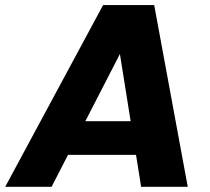

<svg xmlns="http://www.w3.org/2000/svg" viewBox="-55 -722 812 742"><path d="M343.4 -702.3 -34.9 0H144.3L459.3 -612.3H392.6L490.4 0H670.6L540.9 -702.3ZM96.2 -123.5H567.2L547.3 -253.7H162.9Z"/></svg>

Font: Poppins Devanagari Thin
Style: Italic
Weight: 100
Italic angle: -10°
Designer: Ninad Kale (Devanagari), Jonny Pinhorn (Latin)
Foundry: Indian Type Foundry
Version: 4.005